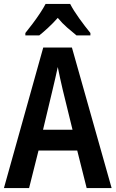

<svg xmlns="http://www.w3.org/2000/svg" viewBox="-20 -957 588 977"><path d="M421 0 373 -191H176L128 0H0L200 -715H346L548 0ZM299 -501Q292 -531 285.5 -560.5Q279 -590 274 -616Q269 -591 261 -557.5Q253 -524 248 -502L199 -297H349ZM337 -937Q354 -904 383.5 -863Q413 -822 440 -789V-777H369Q348 -794 322 -816.5Q296 -839 274 -866Q250 -839 224.5 -815.5Q199 -792 180 -777H109V-789Q126 -810 146 -836.5Q166 -863 183.5 -889.5Q201 -916 212 -937Z"/></svg>

Font: Noto Sans Kannada Condensed SemiBold
Style: Regular
Weight: 600
Width: 3
Designer: Jelle Bosma - Monotype Design Team
Foundry: Monotype Imaging Inc.
Version: Version 2.005; ttfautohint (v1.8.4.7-5d5b)